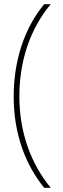

<svg xmlns="http://www.w3.org/2000/svg" viewBox="-20 -734 298 912"><path d="M45 -275C45 -98 101 49 190 158H221C127 44 72 -105 72 -276C72 -445 123 -597 221 -714H190C97 -603 45 -448 45 -275Z"/></svg>

Font: Noto Sans Arabic SemCond Thin
Style: Regular
Weight: 100
Width: 4
Designer: Monotype Design Team, Nadine Chahine, Nizar Qandah and Khaled Hosny
Foundry: Monotype Imaging Inc.
Version: Version 2.012